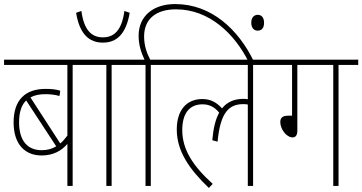

<svg xmlns="http://www.w3.org/2000/svg" viewBox="-20 -916 1785 946"><path d="M434 -596V-622H0V-596H312V-248C300 -232 289 -219 277 -209L130 -436C150 -447 174 -452 204 -452C229 -452 252 -449 273 -443L277 -469C255 -476 233 -478 204 -478C105 -478 47 -424 47 -313C47 -205 103 -150 185 -150C242 -150 283 -173 312 -207V0H338V-596ZM74 -313C74 -364 86 -399 109 -421L257 -195C236 -182 212 -176 185 -176C119 -176 74 -219 74 -313Z M619 -853 593 -862C580 -765 541 -732 487 -732C433 -732 394 -765 381 -862L355 -853C372 -747 420 -706 487 -706C554 -706 601 -747 619 -853ZM530 -596H627V-622H421V-596H504V0H530Z M723 -596H820V-622H720C704 -653 690 -690 690 -736C690 -826 753 -870 847 -870C1012 -870 1135 -749 1203 -615H1230C1155 -769 1023 -896 843 -896C735 -896 663 -837 663 -740C663 -692 677 -654 692 -622H614V-596H697V0H723ZM1218 -804C1218 -777 1233 -765 1249 -765C1268 -765 1281 -776 1281 -804C1281 -829 1269 -843 1250 -843C1232 -843 1218 -830 1218 -804Z M807 -596H1201V-427C1195 -428 1188 -429 1181 -429C1136 -429 1100 -415 1074 -382C1046 -413 1016 -428 977 -428C898 -428 851 -372 851 -278C851 -171 913 -82 1009 10L1028 -10C932 -97 878 -178 878 -275C878 -357 913 -402 978 -402C1012 -402 1038 -388 1060 -361C1042 -329 1031 -284 1026 -225L1052 -218C1066 -367 1111 -403 1180 -403C1188 -403 1195 -402 1201 -401V0H1227V-596H1324V-622H807Z M1445 -596H1622V0H1648V-596H1745V-622H1311V-596H1419V-346H1399C1371 -346 1361 -334 1361 -315C1361 -280 1391 -239 1422 -239C1435 -239 1445 -248 1445 -272Z"/></svg>

Font: Noto Sans Devanagari Condensed Thin
Style: Regular
Weight: 100
Width: 3
Designer: Jelle Bosma - Monotype Design Team
Foundry: Monotype Imaging Inc.
Version: Version 2.004